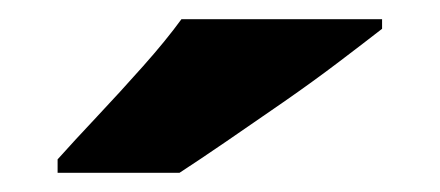

<svg xmlns="http://www.w3.org/2000/svg" viewBox="-20 -786 458 200"><path d="M378 -756Q360 -742 333 -721.5Q306 -701 275 -679.5Q244 -658 215.5 -638.5Q187 -619 167 -606H40V-620Q57 -639 81 -664.5Q105 -690 129 -717Q153 -744 169 -766H378Z"/></svg>

Font: Noto Sans Telugu Black
Style: Regular
Weight: 900
Designer: Jelle Bosma - Monotype Design Team
Foundry: Monotype Imaging Inc.
Version: Version 2.005; ttfautohint (v1.8.4.7-5d5b)